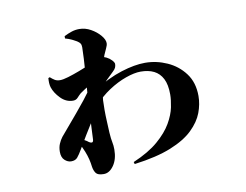

<svg xmlns="http://www.w3.org/2000/svg" viewBox="-75 -726 1151 898"><g transform="rotate(-10 500.0 -277.0)"><path d="M496 36Q571 4 615.5 -34.5Q660 -73 682.5 -112Q705 -151 712 -186Q719 -221 719 -246Q719 -293 704.5 -321Q690 -349 664 -362Q638 -375 601 -375Q571 -375 530 -360.5Q489 -346 448 -319Q407 -292 376 -256L372 -323Q451 -372 515 -392Q579 -412 628 -412Q682 -412 732.5 -389.5Q783 -367 815.5 -323.5Q848 -280 848 -216Q848 -177 833 -137Q818 -97 780 -60Q742 -23 674 4.5Q606 32 499 46ZM209 -18Q193 -18 178.5 -31Q164 -44 164 -71Q164 -92 171 -108.5Q178 -125 188 -138Q225 -182 270.5 -235.5Q316 -289 355 -343L362 -227Q343 -197 328 -173.5Q313 -150 298 -125Q283 -100 262 -64Q249 -42 239 -30Q229 -18 209 -18ZM349 67Q321 67 312 55Q303 43 300 24Q298 6 293.5 -12.5Q289 -31 281 -51Q276 -63 271.5 -72.5Q267 -82 260.5 -91.5Q254 -101 244 -112L249 -127Q253 -125 264.5 -118Q276 -111 288 -104.5Q300 -98 304 -94Q327 -78 327 -104Q328 -123 329.5 -158Q331 -193 333.5 -234Q336 -275 338 -311Q341 -349 344.5 -395Q348 -441 350 -480Q352 -519 352 -534Q352 -546 348 -552.5Q344 -559 333 -566Q325 -571 311.5 -577.5Q298 -584 280 -589V-600Q300 -610 317 -615.5Q334 -621 353 -621Q381 -621 407 -606.5Q433 -592 450.5 -571.5Q468 -551 468 -534Q468 -524 461 -510Q454 -496 448 -481Q441 -464 434 -434.5Q427 -405 420.5 -373Q414 -341 410 -313.5Q406 -286 405 -274Q404 -255 404 -228Q404 -201 405.5 -172.5Q407 -144 408 -119Q410 -89 413.5 -73Q417 -57 417 -38Q417 8 396.5 37.5Q376 67 349 67ZM267 -296Q234 -296 208.5 -322Q183 -348 174 -376Q171 -386 170.5 -397Q170 -408 171 -420L178 -423Q189 -413 199 -407Q209 -401 224 -401Q238 -401 263 -408.5Q288 -416 317 -427Q346 -438 372 -449.5Q398 -461 414 -469Q425 -474 435.5 -473Q446 -472 456 -467Q470 -460 480 -449Q490 -438 490 -431Q490 -422 486.5 -414Q483 -406 473 -397Q459 -384 440.5 -365.5Q422 -347 404.5 -328Q387 -309 376 -293L378 -341Q381 -347 384 -357Q387 -367 388 -371Q377 -366 360.5 -357Q344 -348 329.5 -338.5Q315 -329 308 -324Q298 -315 289.5 -305.5Q281 -296 267 -296Z"/></g></svg>

Font: Noto Serif JP ExtraLight Black
Style: Regular
Weight: 900
Version: Version 2.003-H1;hotconv 1.1.1;makeotfexe 2.6.0